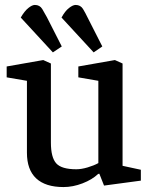

<svg xmlns="http://www.w3.org/2000/svg" viewBox="-20 -747 610 777"><path d="M194 -535 64 -676Q79 -702 94.5 -714.5Q110 -727 121 -727Q141 -727 151 -710.5Q161 -694 170 -677L230 -559ZM359 -535 229 -676Q243 -702 259 -714.5Q275 -727 286 -727Q306 -727 316 -710.5Q326 -694 334 -677L394 -559ZM237 10Q164 10 126.5 -25Q89 -60 89 -129V-420L7 -434V-478L155 -504L186 -490V-170Q186 -110 207.5 -86Q229 -62 289 -62Q309 -62 334.5 -69.5Q360 -77 378 -87V-420L297 -434V-478L445 -504L476 -490V-76L550 -60V-16L401 4L382 -44L377 -43Q353 -20 314 -5Q275 10 237 10Z"/></svg>

Font: Faustina Medium
Style: Regular
Weight: 500
Designer: Alfonso Garcia
Foundry: http://www.omnibus-type.com
Version: Version 1.200